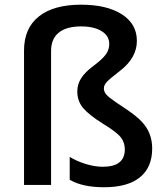

<svg xmlns="http://www.w3.org/2000/svg" viewBox="-20 -785 706 815"><path d="M561 -611.8Q561 -540 491.2 -485.8Q448.2 -452.6 434.1 -438Q420.9 -423.8 420.9 -410.2Q420.9 -395.5 431.6 -383.3Q442.4 -371.1 470.7 -352.1L517.1 -320.8Q561 -291 583 -267.1Q626 -221.2 626 -154.8Q626 -74.2 573.7 -32.2Q521.5 9.8 421.9 9.8Q329.6 9.8 275.9 -22V-119.1Q303.2 -101.6 343.8 -88.9Q383.3 -77.1 416 -77.1Q509.8 -77.1 509.8 -150.9Q509.8 -180.7 492.7 -202.1Q474.6 -225.1 417 -259.8Q359.4 -295.9 333.5 -325.7Q308.1 -355.5 308.1 -397Q308.1 -427.2 324.5 -452.9Q340.8 -478.5 376 -504.9Q413.1 -532.2 428.5 -553Q443.8 -573.7 443.8 -598.1Q443.8 -632.8 411.4 -652.8Q378.9 -672.9 324.2 -672.9Q262.2 -672.9 229.5 -646.5Q196.8 -620.1 196.8 -568.8V0H82V-570.8Q82 -665 144.8 -715.1Q207.5 -765.1 324.2 -765.1Q433.6 -765.1 497.6 -724.1Q561 -683.1 561 -611.8Z"/></svg>

Font: Open Sans
Style: SemiBold
Weight: 600
Foundry: Ascender Corporation
Version: Version 1.10